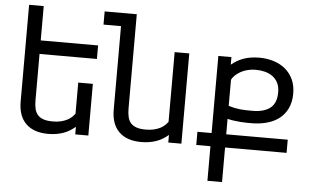

<svg xmlns="http://www.w3.org/2000/svg" viewBox="-58 -808 1772 1099"><g transform="rotate(5 827.5 -258.5)"><path d="M393.6 0V-43.5Q378.4 -30.8 362.3 -20.8Q346.2 -10.7 327.4 -3.9Q308.6 2.9 286.6 6.8Q264.6 10.7 238.3 10.7Q155.3 10.7 110.6 -33.2Q65.9 -77.1 65.9 -160.2V-715.8H149.9V-518.6H479.5V-440.9H149.9V-175.3Q149.9 -147 154.8 -126Q159.7 -105 172.1 -90.8Q184.6 -76.7 205.6 -69.6Q226.6 -62.5 258.3 -62.5Q285.2 -62.5 305.9 -67.6Q326.7 -72.8 342 -80.8Q357.4 -88.9 367.7 -98.9Q377.9 -108.9 384.8 -118.2V-296.9H468.8V0Z M928.2 0V-43.5Q913.1 -30.8 897 -20.8Q880.9 -10.7 862.1 -3.9Q843.3 2.9 821.3 6.8Q799.3 10.7 772.9 10.7Q689.9 10.7 645.3 -33.2Q600.6 -77.1 600.6 -160.2V-640.1H500V-715.8H684.6V-175.3Q684.6 -147 689.5 -126Q694.3 -105 706.8 -90.8Q719.2 -76.7 740.2 -69.6Q761.2 -62.5 793 -62.5Q819.8 -62.5 840.6 -67.6Q861.3 -72.8 876.7 -80.8Q892.1 -88.9 902.3 -98.9Q912.6 -108.9 919.4 -118.2V-518.6H1003.4V0Z M1254.4 -239.3Q1271.5 -233.9 1287.6 -230.5Q1303.7 -227.1 1320.3 -225.3Q1336.9 -223.6 1355 -223.1Q1373 -222.7 1394 -222.7Q1459 -223.1 1494.4 -251Q1529.8 -278.8 1529.8 -341.3Q1529.8 -373.5 1518.3 -395.8Q1506.8 -418 1487.5 -431.9Q1468.3 -445.8 1443.4 -452.1Q1418.5 -458.5 1391.6 -458.5Q1367.2 -458.5 1345.5 -453.1Q1323.7 -447.8 1306.2 -438.2Q1288.6 -428.7 1275.1 -416.3Q1261.7 -403.8 1254.4 -389.6ZM1170.4 0H1088.9V-75.7H1170.4V-518.6H1245.6V-475.1Q1277.3 -502 1316.4 -515.6Q1355.5 -529.3 1405.3 -529.3Q1448.2 -529.3 1486.6 -517.6Q1524.9 -505.9 1553.7 -482.4Q1582.5 -459 1599.4 -423.8Q1616.2 -388.7 1616.2 -341.3Q1616.2 -293 1599.6 -257.6Q1583 -222.2 1554.4 -199.2Q1525.9 -176.3 1487.5 -164.8Q1449.2 -153.3 1405.3 -151.9Q1389.2 -151.4 1369.9 -151.6Q1350.6 -151.9 1330.6 -153.3Q1310.5 -154.8 1291 -157.5Q1271.5 -160.2 1254.4 -164.6V-75.7H1607.9V0H1254.4V198.7H1170.4Z"/></g></svg>

Font: Arian AMU
Style: Regular
Weight: 400
Designer: Ruben Hakobyan (Tarumian)
Foundry: Ruben Hakobyan (Tarumian)
Version: Version 4.003